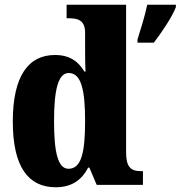

<svg xmlns="http://www.w3.org/2000/svg" viewBox="-20 -780 762 810"><path d="M215 10C283 10 325 -21 352 -73H357L388 0H583V-58H575C532 -58 512 -75 512 -137V-760H261V-703H269C307 -703 339 -696 339 -642V-590C339 -551 339 -508 341 -478H336C312 -518 277 -548 212 -548C100 -548 34 -460 34 -267C34 -75 100 10 215 10ZM560 -613V-600H629C662 -643 706 -708 722 -750V-760H601C593 -718 572 -651 560 -613ZM269 -68C225 -68 208 -135 208 -268C208 -400 225 -472 270 -472C323 -472 339 -400 339 -269C339 -136 323 -68 269 -68Z"/></svg>

Font: Noto Serif Georgian Condensed Black
Style: Regular
Weight: 900
Width: 3
Designer: Monotype Design Team, Akaki Razmadze
Foundry: Google LLC
Version: Version 2.003